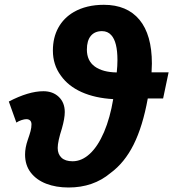

<svg xmlns="http://www.w3.org/2000/svg" viewBox="-20 -790 739 819"><path d="M86.9 -130.9Q86.9 -160.2 98.6 -193.8Q106.4 -215.8 110.4 -231Q114.3 -246.1 114.3 -259.3Q114.3 -270.5 108.4 -276.1Q102.5 -281.7 92.3 -281.7Q84 -281.7 71.5 -277.6Q59.1 -273.4 49.8 -267.1L17.6 -356.9Q102.1 -400.9 165 -400.9Q205.6 -400.9 231 -376.5Q256.3 -352.1 256.3 -312Q256.3 -285.2 244.1 -242.2Q226.1 -186.5 226.1 -158.7Q226.1 -132.8 242.2 -117.4Q258.3 -102.1 289.6 -102.1Q328.6 -102.1 363 -133.8Q397.5 -165.5 423.8 -226.6Q449.7 -287.6 462.9 -367.2Q385.3 -371.6 328.1 -397.2Q271 -422.9 239.7 -467.3Q205.6 -513.2 205.6 -574.2Q205.6 -629.9 228.8 -671.9Q252 -713.9 294.9 -738.8Q348.6 -769.5 422.9 -769.5Q522 -769.5 575 -705.6Q627.9 -641.6 627.9 -519L626.5 -481.4H699.2L675.8 -370.1H610.4Q588.9 -251 550 -173.3Q511.2 -95.7 451.2 -51.8Q377.9 9.8 272.5 9.8Q219.2 9.8 177.2 -6.3Q135.3 -22.5 111.1 -54Q86.9 -85.4 86.9 -130.9ZM478 -481Q481 -509.8 481 -533.7Q481 -611.3 454.6 -640.1Q439.5 -657.2 415 -657.2Q384.3 -657.2 367.4 -637Q350.6 -616.7 350.6 -578.6Q350.6 -530.8 384.3 -506.3Q418 -481.9 478 -481Z"/></svg>

Font: Viking Open Sans
Style: Bold Italic
Weight: 700
Italic angle: -12°
Foundry: Ascender Corporation
Version: Version 2.000